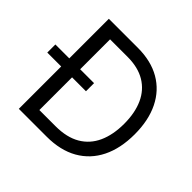

<svg xmlns="http://www.w3.org/2000/svg" viewBox="-201 -912 1097 1097"><g transform="rotate(45 347.5 -364.0)"><path d="M312.5 0H137.7V-78.1H306.6Q397 -78.1 456.3 -112.8Q515.6 -147.5 544.9 -211.9Q574.2 -276.4 574.2 -365.2Q574.2 -453.1 545.4 -516.8Q516.6 -580.6 459.2 -615Q401.9 -649.4 316.4 -649.4H133.8V-727.5H322.3Q428.2 -727.5 503.7 -684.1Q579.1 -640.6 619.1 -559.3Q659.2 -478 659.2 -365.2Q659.2 -251.5 618.7 -169.7Q578.1 -87.9 500.7 -43.9Q423.3 0 312.5 0ZM175.8 -727.5V0H87.9V-727.5ZM-24.4 -342.3V-407.7H288.1V-342.3Z"/></g></svg>

Font: GitLab Sans
Style: Regular
Weight: 400
Designer: Rasmus Andersson
Foundry: Modifications by GitLab B.V., manufactured by rsms
Version: Version 4.000;git-c8fb6b7